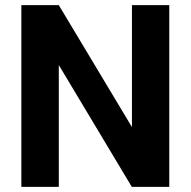

<svg xmlns="http://www.w3.org/2000/svg" viewBox="-20 -731 746 751"><path d="M642.1 -710.9V0H495.6L210 -476.6V0H63.5V-710.9H210L496.1 -233.9V-710.9Z"/></svg>

Font: Vazirmatn UI FD
Style: Bold
Weight: 700
Designer: Saber Rastikerdar
Foundry: Saber Rastikerdar
Version: Version 33.003